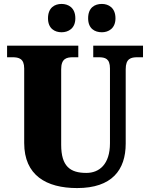

<svg xmlns="http://www.w3.org/2000/svg" viewBox="-20 -946 762 976"><path d="M498 -782C531 -782 567 -801 567 -853C567 -907 531 -926 498 -926C461 -926 428 -907 428 -853C428 -801 461 -782 498 -782ZM293 -782C327 -782 363 -801 363 -853C363 -907 327 -926 293 -926C258 -926 224 -907 224 -853C224 -801 258 -782 293 -782ZM372 10C549 10 619 -82 619 -216V-594C619 -648 645 -655 679 -655H707V-714H454V-655H481C515 -655 539 -648 539 -598V-218C539 -110 484 -67 419 -67C337 -67 291 -100 291 -210V-594C291 -648 318 -655 351 -655H378V-714H16V-655H43C76 -655 103 -648 103 -598V-219C103 -55 215 10 372 10Z"/></svg>

Font: Noto Serif Georgian SemiCondensed Black
Style: Regular
Weight: 900
Width: 4
Designer: Monotype Design Team, Akaki Razmadze
Foundry: Google LLC
Version: Version 2.003